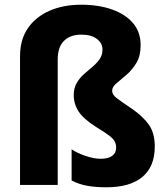

<svg xmlns="http://www.w3.org/2000/svg" viewBox="-20 -785 707 815"><path d="M577 -593Q577 -548 559 -518Q541 -488 517 -467.5Q493 -447 474.5 -431.5Q456 -416 456 -400Q456 -383 476 -368Q496 -353 539 -324Q587 -291 612 -255.5Q637 -220 637 -163Q637 -78 584.5 -34Q532 10 432 10Q385 10 349.5 3.5Q314 -3 284 -19V-151Q308 -135 343.5 -123Q379 -111 408 -111Q438 -111 455.5 -123Q473 -135 473 -158Q473 -173 467 -184.5Q461 -196 443.5 -209.5Q426 -223 391 -244Q334 -280 313.5 -312Q293 -344 293 -381Q293 -411 305.5 -432.5Q318 -454 336 -470Q354 -486 372 -501Q390 -516 402.5 -533.5Q415 -551 415 -575Q415 -602 391 -620Q367 -638 325 -638Q278 -638 251.5 -611.5Q225 -585 225 -533V0H65V-546Q65 -617 98.5 -665.5Q132 -714 190.5 -739.5Q249 -765 325 -765Q398 -765 455 -745Q512 -725 544.5 -687Q577 -649 577 -593Z"/></svg>

Font: Noto Sans Arabic SemCond ExtBd
Style: Regular
Weight: 800
Width: 4
Designer: Monotype Design Team, Nadine Chahine, Nizar Qandah and Khaled Hosny
Foundry: Monotype Imaging Inc.
Version: Version 2.012; ttfautohint (v1.8.4.7-5d5b)